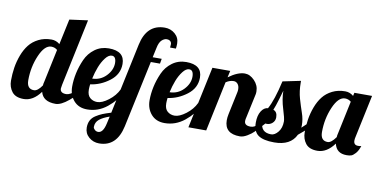

<svg xmlns="http://www.w3.org/2000/svg" viewBox="-106 -1014 3048 1529"><g transform="rotate(10 1418.0 -249.5)"><path d="M355 -680 503 -700 389 -160Q384 -133 384 -128Q384 -91 434 -91Q448 -91 466.5 -101Q485 -111 499 -122Q513 -133 535 -152.5Q557 -172 566 -179H600Q596 -175 566.5 -144Q537 -113 517.5 -94.5Q498 -76 468 -51Q438 -26 411.5 -13Q385 0 363 0Q261 0 242 -76Q182 6 106 6Q40 6 11 -31.5Q-18 -69 -18 -121Q-18 -175 -10 -226.5Q-2 -278 17 -328.5Q36 -379 65 -416Q94 -453 140 -476Q186 -499 244 -499Q281 -499 311 -474ZM252 -443Q198 -443 157.5 -349Q117 -255 117 -148Q117 -77 175 -77Q205 -77 239 -127Q240 -142 245 -160L301 -425Q280 -443 252 -443Z M605 -158Q605 -113 629 -92.5Q653 -72 687 -72Q726 -72 778 -111.5Q830 -151 855 -204H900Q851 -116 779 -58Q707 0 618 0Q549 0 509.5 -45.5Q470 -91 470 -159Q470 -212 482 -268Q494 -324 519 -380.5Q544 -437 593 -473Q642 -509 706 -509Q834 -509 834 -405Q834 -321 762.5 -266.5Q691 -212 608 -201Q605 -177 605 -158ZM774 -400Q774 -456 739 -456Q713 -456 687.5 -423Q662 -390 644.5 -345Q627 -300 616 -249Q682 -250 727.5 -297Q773 -344 774 -400Z M1231 -600H1184Q1186 -620 1186 -627Q1186 -643 1175 -652Q1164 -661 1148 -661Q1127 -661 1107 -642.5Q1087 -624 1078 -579L1061 -500H1134L1127 -460H1053L938 80Q901 250 759 250Q711 250 676 219.5Q641 189 641 142Q641 109 653.5 84.5Q666 60 692.5 43Q719 26 744.5 15.5Q770 5 813 -8L934 -579Q970 -749 1116 -749Q1164 -749 1199 -718.5Q1234 -688 1234 -641Q1234 -618 1231 -600ZM696 128Q696 139 708 150Q720 161 736 161Q776 161 793 83L806 25Q753 43 724.5 66.5Q696 90 696 128Z M1231 -158Q1231 -113 1255 -92.5Q1279 -72 1313 -72Q1352 -72 1404 -111.5Q1456 -151 1481 -204H1526Q1477 -116 1405 -58Q1333 0 1244 0Q1175 0 1135.5 -45.5Q1096 -91 1096 -159Q1096 -212 1108 -268Q1120 -324 1145 -380.5Q1170 -437 1219 -473Q1268 -509 1332 -509Q1460 -509 1460 -405Q1460 -321 1388.5 -266.5Q1317 -212 1234 -201Q1231 -177 1231 -158ZM1400 -400Q1400 -456 1365 -456Q1339 -456 1313.5 -423Q1288 -390 1270.5 -345Q1253 -300 1242 -249Q1308 -250 1353.5 -297Q1399 -344 1400 -400Z M1920 -351 1879 -160Q1874 -142 1874 -128Q1874 -91 1924 -91Q1942 -91 1955 -98.5Q1968 -106 1988 -125.5Q2008 -145 2019 -154H2053Q2045 -146 2014.5 -112Q1984 -78 1964 -58Q1944 -38 1912 -19Q1880 0 1853 0Q1729 0 1729 -109Q1729 -132 1735 -160L1773 -340Q1776 -353 1776 -366Q1776 -393 1763 -409Q1750 -425 1730 -425Q1698 -425 1667 -404L1582 0H1438L1544 -500H1688L1676 -446Q1750 -500 1807 -500Q1849 -500 1885.5 -462Q1922 -424 1922 -375Q1922 -359 1920 -351Z M2112 -490 2257 -520V-506Q2257 -436 2274 -377.5Q2291 -319 2308 -270Q2325 -221 2325 -174Q2325 -160 2324 -153Q2364 -188 2389 -218L2415 -184Q2403 -174 2307 -93Q2263 0 2131 0Q2042 0 2001 -29.5Q1960 -59 1960 -131Q1960 -188 1982 -223Q2004 -258 2036 -260Q2077 -334 2112 -490ZM2113 -199Q2113 -171 2093.5 -153Q2074 -135 2047 -135Q2029 -135 2011 -144Q2011 -59 2096 -59Q2125 -59 2152 -92Q2179 -125 2179 -178Q2179 -202 2156 -275Q2133 -348 2132 -418Q2131 -413 2112 -349Q2093 -285 2080 -255Q2113 -244 2113 -199Z M2835 -500 2763 -160Q2758 -140 2758 -126Q2758 -89 2794 -89Q2812 -89 2820 -92Q2807 -52 2787.5 -30.5Q2768 -9 2753 -4.5Q2738 0 2716 0Q2634 0 2617 -76Q2557 6 2481 6Q2415 6 2386 -31.5Q2357 -69 2357 -121Q2357 -175 2365 -226.5Q2373 -278 2392 -328.5Q2411 -379 2440 -416Q2469 -453 2515 -476Q2561 -499 2619 -499Q2656 -499 2686 -474L2692 -500ZM2620 -160 2676 -425Q2655 -443 2627 -443Q2573 -443 2532.5 -349Q2492 -255 2492 -148Q2492 -77 2550 -77Q2579 -77 2615 -128Q2615 -142 2620 -160Z"/></g></svg>

Font: Lobster 1.3
Style: Regular
Weight: 400
Designer: Pablo Impallari
Foundry: Pablo Impallari. www.impallari.com
Version: Version 1.003 2010